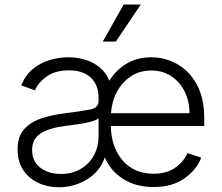

<svg xmlns="http://www.w3.org/2000/svg" viewBox="-20 -802 964 835"><path d="M647.4 11.4Q570.7 11.4 515.6 -23.8Q460.6 -58.9 435.7 -117.5Q415.1 -56.5 358.8 -22Q302.6 12.4 235.8 12.4Q186.4 12.4 145.6 -6.9Q104.8 -26.3 80.6 -63Q56.5 -99.8 56.5 -152.3Q56.5 -206.3 83.3 -238.1Q110.1 -269.9 157.3 -286.2Q204.5 -302.6 266 -310Q334.9 -318.5 371.8 -325.6Q408.7 -332.7 408.7 -363.3V-376.1Q408.7 -431.8 375.4 -464Q342 -496.1 280.2 -496.1Q221.2 -496.1 184.1 -470.2Q147 -444.2 132.1 -409.1L72.1 -430.8Q90.6 -475.5 123.2 -502.3Q155.9 -529.1 196.4 -541Q236.9 -552.9 278.4 -552.9Q311.8 -552.9 346.8 -543.3Q381.7 -533.7 410.7 -511.4Q439.6 -489 455.6 -451Q485.1 -498.6 531.2 -525.7Q577.4 -552.9 637.8 -552.9Q696.7 -552.9 749.5 -524Q802.2 -495 835.2 -435.7Q868.3 -376.4 868.3 -285.2V-253.9H462Q464.1 -159.8 514.2 -103.2Q564.3 -46.5 647.4 -46.5Q705.6 -46.5 742.5 -73Q779.5 -99.4 795.1 -136L855.1 -116.5Q836.3 -65 782.8 -26.8Q729.4 11.4 647.4 11.4ZM244.3 -45.5Q294.7 -45.5 331.7 -67.6Q368.6 -89.8 388.7 -127.1Q408.7 -164.4 408.7 -209.2V-288Q399.5 -279.1 373.9 -272.5Q348.4 -266 318.4 -261.7Q288.4 -257.5 266 -254.6Q196.7 -246.1 158.2 -222.7Q119.7 -199.2 119.7 -149.5Q119.7 -100.1 155.2 -72.8Q190.7 -45.5 244.3 -45.5ZM462.7 -309.7H804Q804 -362.2 782.8 -404.3Q761.7 -446.4 724.3 -470.9Q686.8 -495.4 637.8 -495.4Q588.1 -495.4 549.7 -470.2Q511.4 -445 488.6 -402.7Q465.9 -360.4 462.7 -309.7ZM426.8 -621.1 517.8 -782.3H592.3L483.7 -621.1Z"/></svg>

Font: Inter UI Light
Style: Regular
Weight: 300
Designer: Rasmus Andersson
Foundry: rsms
Version: 3.2;8d6f07862